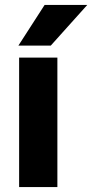

<svg xmlns="http://www.w3.org/2000/svg" viewBox="-20 -763 376 783"><path d="M55 -577H187L336 -743H162ZM58 0H214V-528H58Z"/></svg>

Font: Aerodynamic
Style: Bd
Weight: 500
Designer: Google
Version: Version 2.000980; 2014